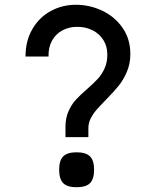

<svg xmlns="http://www.w3.org/2000/svg" viewBox="-20 -784 640 805"><path d="M345.5 -411Q374 -436 390.5 -454Q407 -472 418.5 -497.2Q430 -522.5 430 -555Q430 -589.5 413.5 -616Q397 -642.5 368.2 -657Q339.5 -671.5 303.5 -671.5Q270 -671.5 242 -656.8Q214 -642 198.2 -613.8Q182.5 -585.5 183.5 -547H87Q87 -613 115.8 -662.2Q144.5 -711.5 192.8 -737.8Q241 -764 298 -764Q356 -764 408.5 -739.2Q461 -714.5 493.8 -667.5Q526.5 -620.5 526.5 -557.5Q526.5 -517 512 -483Q497.5 -449 477 -423.8Q456.5 -398.5 423.5 -365Q398.5 -339.5 384 -322.8Q369.5 -306 360 -286.8Q350.5 -267.5 350.5 -246.5V-209H254.5V-251.5Q254.5 -289 267 -317.2Q279.5 -345.5 297.5 -365.2Q315.5 -385 345.5 -411ZM228 -72.5Q228 -111 245 -128.2Q262 -145.5 301 -145.5Q340 -145.5 357.2 -128.5Q374.5 -111.5 374.5 -72.5Q374.5 -33.5 357.5 -16.2Q340.5 1 301 1Q262 1 245 -16.2Q228 -33.5 228 -72.5Z"/></svg>

Font: JuliaMono
Style: Regular
Weight: 400
Monospace: yes
Designer: cormullion
Foundry: corm
Version: Version 0.055; ttfautohint (v1.8.4)